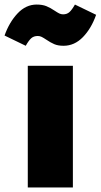

<svg xmlns="http://www.w3.org/2000/svg" viewBox="-80 -823 442 843"><path d="M240 0H42V-534H240ZM123 -649Q111 -657 103 -661Q95 -665 86 -665Q68 -665 57 -655Q46 -645 33 -622L-60 -667Q-39 -726 -2.5 -764.5Q34 -803 81 -803Q106 -803 123.5 -796Q141 -789 160 -776Q172 -768 180 -764Q188 -760 197 -760Q214 -760 225 -770Q236 -780 249 -803L342 -758Q321 -698 284 -660Q247 -622 199 -622Q175 -622 158.5 -629Q142 -636 123 -649Z"/></svg>

Font: FiraGO Heavy
Style: Regular
Weight: 900
Designer: bBox Type
Foundry: bBox Type GmbH
Version: Version 1.001